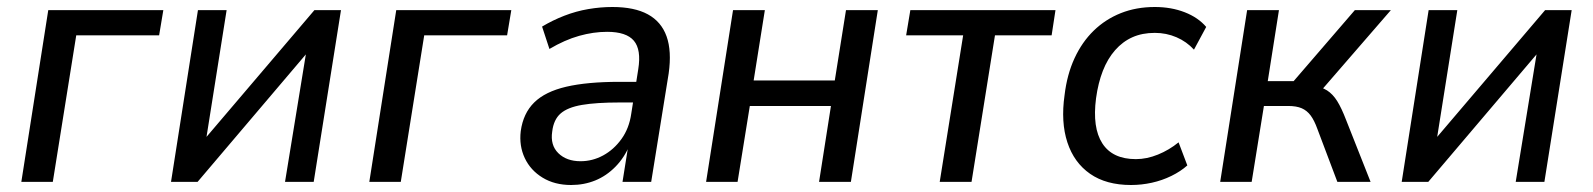

<svg xmlns="http://www.w3.org/2000/svg" viewBox="-20 -520 4554 549"><path d="M41 0 118 -491H447L435 -419H198L131 0Z M469 0 546 -491H628L565 -94H541L879 -491H955L877 0H795L860 -398H883L545 0Z M1036 0 1113 -491H1442L1430 -419H1193L1126 0Z M1613 9Q1566 9 1531.5 -12Q1497 -33 1480.5 -68Q1464 -103 1469 -145Q1476 -196 1507.5 -227Q1539 -258 1599 -272Q1659 -286 1751 -286H1812L1803 -227H1752Q1685 -227 1644 -220Q1603 -213 1583 -195.5Q1563 -178 1559 -144Q1553 -105 1576.5 -82Q1600 -59 1640 -59Q1674 -59 1704.5 -75.5Q1735 -92 1757 -122.5Q1779 -153 1785 -195L1805 -322Q1814 -378 1792.5 -403.5Q1771 -429 1716 -429Q1677 -429 1636 -417.5Q1595 -406 1551 -380L1530 -444Q1560 -462 1593.5 -475Q1627 -488 1662 -494Q1697 -500 1731 -500Q1794 -500 1832.5 -479Q1871 -458 1886 -416Q1901 -374 1892 -310L1842 0H1760L1777 -107H1781Q1766 -70 1740 -43.5Q1714 -17 1682 -4Q1650 9 1613 9Z M1999 0 2076 -491H2167L2135 -290H2367L2399 -491H2490L2413 0H2322L2356 -217H2124L2089 0Z M2667 0 2734 -419H2571L2583 -491H2998L2987 -419H2825L2758 0Z M3214 9Q3143 9 3097 -23Q3051 -55 3032 -113Q3013 -171 3024 -248Q3031 -307 3052.5 -353.5Q3074 -400 3107.5 -432.5Q3141 -465 3185 -482.5Q3229 -500 3282 -500Q3329 -500 3367.5 -485Q3406 -470 3429 -443L3394 -378Q3373 -401 3344 -413.5Q3315 -426 3282 -426Q3246 -426 3218 -413.5Q3190 -401 3168.5 -376.5Q3147 -352 3133.5 -317.5Q3120 -283 3114 -239Q3103 -155 3132 -110Q3161 -65 3228 -65Q3259 -65 3291 -78Q3323 -91 3350 -113L3375 -47Q3356 -30 3329.5 -17Q3303 -4 3273.5 2.5Q3244 9 3214 9Z M3469 0 3546 -491H3637L3605 -288H3679L3854 -491H3957L3749 -251L3731 -276Q3758 -272 3774.5 -261.5Q3791 -251 3803.5 -231Q3816 -211 3829 -177L3899 0H3804L3747 -151Q3738 -176 3727.5 -190Q3717 -204 3702 -210.5Q3687 -217 3663 -217H3594L3559 0Z M3988 0 4065 -491H4147L4084 -94H4060L4398 -491H4474L4396 0H4314L4379 -398H4402L4064 0Z"/></svg>

Font: Nunito Sans 10pt SemiCondensed Medium
Style: Italic
Weight: 500
Width: 4
Italic angle: -9°
Designer: Vernon Adams
Foundry: Vernon Adams
Version: Version 3.101;gftools[0.9.27]